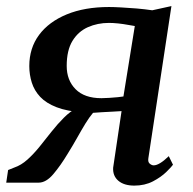

<svg xmlns="http://www.w3.org/2000/svg" viewBox="-33 -586 620 616"><path d="M508.5 -85 522 -57.5Q517.5 -51 500.8 -34.5Q484 -18 457.8 -4.2Q431.5 9.5 398 9.5Q365 9.5 346.8 -6Q328.5 -21.5 330 -48L357 -229.5Q345 -228.5 328 -227.8Q311 -227 294.2 -226Q277.5 -225 265.5 -224Q253.5 -210 241 -189.5Q228.5 -169 214.5 -144Q200.5 -119 184 -92.5Q161.5 -55 138.2 -27.5Q115 0 91 0H-13L-7 -40.5L13 -48.5Q35 -56 55 -74Q75 -92 94 -115.5Q113 -139 132.2 -163.5Q151.5 -188 171.8 -208.2Q192 -228.5 214 -240L232.5 -225.5Q182 -229 148.5 -242Q115 -255 96 -275.2Q77 -295.5 69 -321Q61 -346.5 61 -374Q61 -431.5 92.2 -473.8Q123.5 -516 181 -539.8Q238.5 -563.5 317 -563.5Q332 -563.5 355.5 -562.2Q379 -561 405.5 -558.8Q432 -556.5 455.5 -553L517 -566.5L443 -78.5Q441 -66 447.5 -60.8Q454 -55.5 460 -55.5Q469 -55.5 481 -62.8Q493 -70 508.5 -85ZM363 -276.5 399.5 -502.5Q392.5 -503.5 377.8 -506.2Q363 -509 346.2 -510.8Q329.5 -512.5 316.5 -512.5Q280 -512.5 249 -498.8Q218 -485 199.5 -454.8Q181 -424.5 181 -374.5Q181 -328.5 209.5 -299.8Q238 -271 292.5 -271Q303 -271 317.5 -272Q332 -273 345 -274.2Q358 -275.5 363 -276.5Z"/></svg>

Font: Merriweather Medium
Style: Italic
Weight: 500
Italic angle: -7.8°
Version: Version 2.101